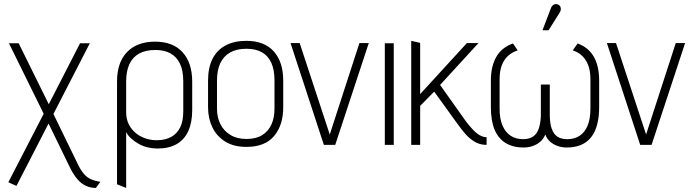

<svg xmlns="http://www.w3.org/2000/svg" viewBox="-20 -713 3416 945"><path d="M366 101 243 -152 422 -500H374L220 -200L72 -500H24L195 -153L21 184L61 202L219 -105L326 115Q342 147 361 169Q380 191 402.5 201.5Q425 212 452 212L474 182Q448 178 428.5 169.5Q409 161 394 144Q379 127 366 101Z M926 -171V-311Q926 -403 879 -455.5Q832 -508 743 -508Q655 -508 605.5 -457Q556 -406 556 -311V194L601 212V-63Q610 -45 626.5 -30.5Q643 -16 663.5 -4.5Q684 7 707.5 12.5Q731 18 755 18Q811 18 849 -3.5Q887 -25 906.5 -67.5Q926 -110 926 -171ZM882 -313V-164Q882 -118 867.5 -87.5Q853 -57 825 -40.5Q797 -24 757 -23Q728 -22 700 -30.5Q672 -39 650 -56.5Q628 -74 614.5 -100Q601 -126 601 -160V-313Q601 -363 617 -397.5Q633 -432 665 -449.5Q697 -467 745 -467Q789 -467 819.5 -450Q850 -433 866 -399Q882 -365 882 -313Z M1374 -185V-316Q1374 -408 1327.5 -460Q1281 -512 1192 -512Q1133 -512 1090.5 -489.5Q1048 -467 1026 -423.5Q1004 -380 1004 -316V-185Q1004 -131 1025 -87Q1046 -43 1088 -16.5Q1130 10 1193 10Q1284 10 1329 -43.5Q1374 -97 1374 -185ZM1331 -317V-178Q1331 -134 1316 -100.5Q1301 -67 1270.5 -48Q1240 -29 1193 -29Q1147 -29 1114.5 -48.5Q1082 -68 1065 -101.5Q1048 -135 1048 -178V-317Q1048 -368 1064.5 -402.5Q1081 -437 1113 -455Q1145 -473 1193 -473Q1239 -473 1269.5 -455.5Q1300 -438 1315.5 -403.5Q1331 -369 1331 -317Z M1410 -501 1574 0H1630L1795 -501H1749L1603 -51L1455 -501Z M1874 0H1918V-500H1874Z M2273 -116 2146 -295 2335 -501H2278L2048 -250V-502L2004 -512V0H2048V-192L2117 -262L2232 -103Q2249 -79 2269.5 -55Q2290 -31 2316 -15.5Q2342 0 2374 0H2375V-38H2372Q2359 -38 2343 -46.5Q2327 -55 2309.5 -73Q2292 -91 2273 -116Z M2823 -499 2799 -465Q2827 -456 2846 -437.5Q2865 -419 2875.5 -391Q2886 -363 2886 -322V-178Q2886 -128 2872 -94.5Q2858 -61 2832.5 -44.5Q2807 -28 2772 -28Q2742 -28 2723.5 -40.5Q2705 -53 2696 -78Q2687 -103 2686 -141V-297H2642V-141Q2640 -103 2631 -78Q2622 -53 2603 -40.5Q2584 -28 2554 -28Q2520 -28 2494 -44.5Q2468 -61 2453.5 -94.5Q2439 -128 2439 -178V-322Q2439 -363 2449.5 -391Q2460 -419 2480 -437.5Q2500 -456 2528 -465L2505 -499Q2450 -480 2423 -433.5Q2396 -387 2396 -316V-186Q2396 -119 2414 -75.5Q2432 -32 2468 -9.5Q2504 13 2558 13Q2580 13 2601 6Q2622 -1 2638.5 -15Q2655 -29 2664 -51Q2672 -29 2688.5 -15Q2705 -1 2726 6Q2747 13 2769 13Q2849 13 2889 -37Q2929 -87 2929 -187V-316Q2929 -388 2902.5 -434Q2876 -480 2823 -499ZM2734 -650Q2739 -657 2740 -664.5Q2741 -672 2738.5 -679Q2736 -686 2728 -690Q2721 -694 2714 -693Q2707 -692 2701 -687Q2695 -682 2692 -674L2650 -564H2680Z M2967 -501 3131 0H3187L3352 -501H3306L3160 -51L3012 -501Z"/></svg>

Font: Advent Pro Light
Style: Regular
Weight: 300
Version: Version 3.000